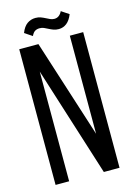

<svg xmlns="http://www.w3.org/2000/svg" viewBox="-125 -893 659 957"><g transform="rotate(-15 204.5 -415.0)"><path d="M327 -804 288 -830C278.7 -810.7 265.3 -801 248 -801C240.7 -801 233.7 -802.5 227 -805.5C220.3 -808.5 213.5 -811.8 206.5 -815.5C199.5 -819.2 192 -822.5 184 -825.5C176 -828.5 167 -830 157 -830C141 -830 126.7 -825.5 114 -816.5C101.3 -807.5 91 -792.7 83 -772L122 -746C127.3 -757.3 133.3 -765 140 -769C146.7 -773 154.7 -775 164 -775C172 -775 179.3 -773.5 186 -770.5C192.7 -767.5 199.5 -764.2 206.5 -760.5C213.5 -756.8 221 -753.5 229 -750.5C237 -747.5 246 -746 256 -746C271.3 -746 285 -750.7 297 -760C309 -769.3 319 -784 327 -804ZM109 0V-566L288 0H369V-700H300V-194L138 -700H39V0Z"/></g></svg>

Font: SVN-Bebas Neue
Style: Regular
Weight: 400
Designer: Ryoichi Tsunekawa
Foundry: Ryoichi Tsunekawa
Version: Version 001.003